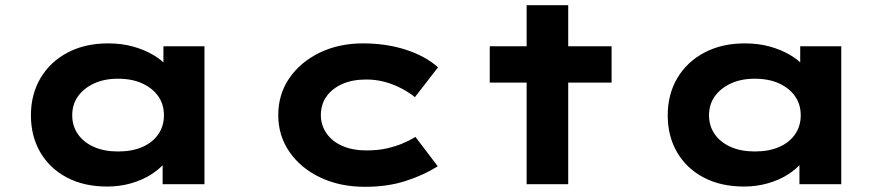

<svg xmlns="http://www.w3.org/2000/svg" viewBox="-20 -709 3431 739"><path d="M393 9Q303 9 237 -26Q171 -61 135 -123Q99 -185 99 -265Q99 -346 136 -408.5Q173 -471 240 -506.5Q307 -542 396 -542Q448 -542 491.5 -530Q535 -518 569 -498Q603 -478 623 -455Q643 -432 648 -409L609 -405V-531H767V0H606V-144L639 -133Q636 -108 615 -83Q594 -58 561 -37Q528 -16 484.5 -3.5Q441 9 393 9ZM434 -126Q489 -126 528.5 -143.5Q568 -161 589.5 -192.5Q611 -224 611 -265Q611 -307 589.5 -338Q568 -369 528.5 -387.5Q489 -406 434 -406Q381 -406 341.5 -387.5Q302 -369 280 -338Q258 -307 258 -265Q258 -224 280 -192.5Q302 -161 341.5 -143.5Q381 -126 434 -126Z M1385 10Q1288 10 1212.5 -26Q1137 -62 1094 -124.5Q1051 -187 1051 -266Q1051 -346 1093.5 -408Q1136 -470 1210 -506Q1284 -542 1377 -542Q1466 -542 1541 -518Q1616 -494 1666 -450L1577 -335Q1555 -353 1524.5 -369Q1494 -385 1460 -394Q1426 -403 1390 -403Q1336 -403 1297 -385.5Q1258 -368 1236.5 -337.5Q1215 -307 1215 -266Q1215 -227 1237 -195.5Q1259 -164 1298.5 -147Q1338 -130 1389 -130Q1435 -130 1469.5 -138Q1504 -146 1531 -157.5Q1558 -169 1579 -182L1665 -69Q1611 -35 1541.5 -12.5Q1472 10 1385 10Z M2007 0V-689H2167V0ZM1865 -391V-531H2334V-391Z M2844 9Q2754 9 2688 -26Q2622 -61 2586 -123Q2550 -185 2550 -265Q2550 -346 2587 -408.5Q2624 -471 2691 -506.5Q2758 -542 2847 -542Q2899 -542 2942.5 -530Q2986 -518 3020 -498Q3054 -478 3074 -455Q3094 -432 3099 -409L3060 -405V-531H3218V0H3057V-144L3090 -133Q3087 -108 3066 -83Q3045 -58 3012 -37Q2979 -16 2935.5 -3.5Q2892 9 2844 9ZM2885 -126Q2940 -126 2979.5 -143.5Q3019 -161 3040.5 -192.5Q3062 -224 3062 -265Q3062 -307 3040.5 -338Q3019 -369 2979.5 -387.5Q2940 -406 2885 -406Q2832 -406 2792.5 -387.5Q2753 -369 2731 -338Q2709 -307 2709 -265Q2709 -224 2731 -192.5Q2753 -161 2792.5 -143.5Q2832 -126 2885 -126Z"/></svg>

Font: Lexend Tera
Style: Bold
Weight: 700
Designer: Bonnie Shaver-Troup, Thomas Jockin
Foundry: Lexend
Version: Version 1.007